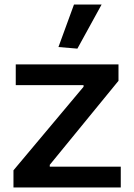

<svg xmlns="http://www.w3.org/2000/svg" viewBox="-20 -822 587 841"><path d="M236 -616 304 -802H425L319 -609ZM39 -76 346 -442V-449H49V-540H499V-468L198 -100V-92H509V-1H39Z"/></svg>

Font: Encode Sans Wide
Style: Medium
Weight: 500
Designer: Pablo Impallari, Andres Torresi
Foundry: Pablo Impallari, Andres Torresi
Version: Version 1.000; ttfautohint (v1.00) -l 8 -r 50 -G 200 -x 14 -